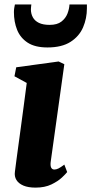

<svg xmlns="http://www.w3.org/2000/svg" viewBox="-20 -846 416 876"><path d="M142 10Q109 10 87 0.8Q65 -8.5 55 -24.8Q45 -41 48 -62Q50.5 -84.5 54.8 -115Q59 -145.5 64 -183.2Q69 -221 75.2 -265.5Q81.5 -310 88 -360.8Q94.5 -411.5 102 -467.5L46 -498L54 -539L247.5 -565.5L273.5 -553L211.5 -109Q209 -91 213.2 -81.8Q217.5 -72.5 228 -72.5Q237 -72.5 247 -77.5Q257 -82.5 273.5 -95L286.5 -61Q280.5 -53 262.5 -36Q244.5 -19 214.5 -4.5Q184.5 10 142 10ZM196.5 -629.5Q140 -629.5 106.5 -651.2Q73 -673 58.2 -709.5Q43.5 -746 43.5 -791Q43.5 -800.5 45 -809.5Q46.5 -818.5 48 -825.5H123Q122.5 -820.5 121.8 -815Q121 -809.5 121 -803.5Q121 -783 130 -766.8Q139 -750.5 157.8 -741.5Q176.5 -732.5 206.5 -732.5Q241 -732.5 260.2 -747.5Q279.5 -762.5 287.8 -784Q296 -805.5 297 -825.5H376.5Q376.5 -821 376.5 -817Q376.5 -813 376.5 -808Q376.5 -762 359 -721.2Q341.5 -680.5 301.8 -655Q262 -629.5 196.5 -629.5Z"/></svg>

Font: Merriweather 24pt Black
Style: Italic
Weight: 900
Italic angle: -7.8°
Designer: Eben Sorkin
Foundry: Eben Sorkin
Version: Version 2.101